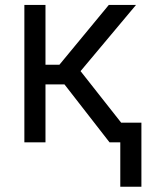

<svg xmlns="http://www.w3.org/2000/svg" viewBox="-20 -565 627 762"><path d="M76.7 -545.5H160.5V-308.2H215.9L411.9 -545.5H519.9L299.7 -282.7L460.9 -78.1H541.2V176.1H457.4V0H414.8L235.8 -230.1H160.5V0H76.7Z"/></svg>

Font: Fast_Sans
Style: Regular
Weight: 400
Designer: Rasmus Andersson
Foundry: rsms
Version: Version 3.018;git-588b23468